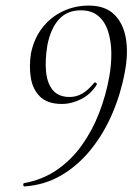

<svg xmlns="http://www.w3.org/2000/svg" viewBox="-20 -656 487 689"><path d="M68 13Q64 13 63.5 7.5Q63 2 67 1Q133 -11 184.5 -46.5Q236 -82 273.5 -134.5Q311 -187 335.5 -250Q360 -313 372 -380Q380 -424 379.5 -466Q379 -508 368 -543Q357 -578 333 -598.5Q309 -619 270 -619Q221 -619 191.5 -586.5Q162 -554 150 -494Q141 -439 145.5 -397Q150 -355 170.5 -331.5Q191 -308 230 -308Q254 -308 275 -320Q296 -332 318 -359Q321 -362 325 -358.5Q329 -355 327 -352Q306 -318 271.5 -300.5Q237 -283 202 -283Q150 -283 123.5 -309.5Q97 -336 90.5 -377.5Q84 -419 91 -464Q102 -518 132 -556.5Q162 -595 205.5 -615.5Q249 -636 298 -636Q357 -636 389.5 -604.5Q422 -573 431.5 -519.5Q441 -466 428 -398Q414 -321 383.5 -249.5Q353 -178 307 -120.5Q261 -63 201 -27.5Q141 8 68 13Z"/></svg>

Font: Cormorant Infant Light
Style: Italic
Weight: 300
Italic angle: -10°
Designer: Christian Thalmann (Catharsis Fonts)
Foundry: Catharsis Fonts
Version: Version 4.001